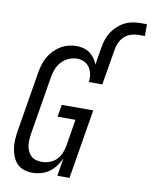

<svg xmlns="http://www.w3.org/2000/svg" viewBox="-100 -1007 856 1088"><g transform="rotate(10 328.0 -463.0)"><path d="M162 8Q136 8 112.5 0Q89 -8 73 -25Q57 -42 48 -65Q39 -88 35.5 -112.5Q32 -137 34 -163Q36 -189 40 -214L97 -559Q101 -582 108 -605Q115 -628 127 -649Q139 -670 156.5 -688Q174 -706 195 -718.5Q216 -731 239.5 -737Q263 -743 285 -743Q307 -743 326.5 -737.5Q346 -732 362 -720.5Q378 -709 389.5 -692.5Q401 -676 408 -658L425 -762Q429 -785 436.5 -807.5Q444 -830 457.5 -850.5Q471 -871 490 -888Q509 -905 530.5 -915.5Q552 -926 575.5 -930Q599 -934 621 -934H656V-866H622Q601 -866 579.5 -860Q558 -854 541 -839Q524 -824 514 -803.5Q504 -783 501 -762L466 -554H388Q392 -576 388 -597.5Q384 -619 373 -636.5Q362 -654 342.5 -663.5Q323 -673 301 -673Q278 -673 254.5 -663.5Q231 -654 213.5 -635.5Q196 -617 186.5 -594Q177 -571 173 -548L116 -203Q114 -186 113 -169Q112 -152 115 -136Q118 -120 125 -105.5Q132 -91 143.5 -81Q155 -71 171 -66.5Q187 -62 204 -62Q226 -62 248.5 -70Q271 -78 287.5 -94.5Q304 -111 313 -132.5Q322 -154 326 -176L351 -330H248L260 -400H441L375 0H305L322 -103Q311 -79 295.5 -58Q280 -37 258.5 -21.5Q237 -6 211.5 1Q186 8 162 8Z"/></g></svg>

Font: Iosevka Curly Slab
Style: Italic
Weight: 400
Italic angle: -9°
Monospace: yes
Designer: Belleve Invis
Foundry: Belleve Invis
Version: Version 22.1.2; ttfautohint (v1.8.4)